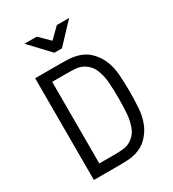

<svg xmlns="http://www.w3.org/2000/svg" viewBox="-212 -1015 1019 1130"><g transform="rotate(-30 297.0 -449.5)"><path d="M87.9 -691.4H263.2Q291.5 -691.4 318.8 -689.9Q346.2 -688.5 375 -680.2Q422.9 -666.5 454.1 -634.3Q485.4 -602.1 502 -564.5Q523.4 -515.6 527.1 -457.3Q530.8 -398.9 530.8 -345.7Q530.8 -292.5 527.1 -234.4Q523.4 -176.3 502 -127Q485.4 -89.8 454.1 -57.6Q422.9 -25.4 375 -11.2Q346.2 -2.9 318.8 -1.5Q291.5 0 263.2 0H87.9ZM164.1 -623V-68.4H263.2Q290.5 -68.4 320.8 -70.6Q351.1 -72.8 373 -85.4Q414.1 -108.9 430.9 -150.6Q447.8 -192.4 451.2 -243.4Q454.6 -294.4 454.6 -345.7Q454.6 -397.5 451.2 -448.2Q447.8 -499 430.9 -540.8Q414.1 -582.5 373 -606Q351.1 -618.7 320.8 -620.8Q290.5 -623 263.2 -623ZM218.3 -898.9 286.6 -831.5 355 -898.9H438.5L312.5 -765.1H260.7L134.8 -898.9Z"/></g></svg>

Font: Gidole
Style: Regular
Weight: 400
Version: Version 2.100; ttfautohint (v1.8.4.7-5d5b)